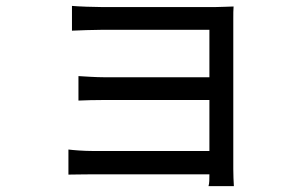

<svg xmlns="http://www.w3.org/2000/svg" viewBox="-20 -572 1040 651"><path d="M771 1V-507C771 -523 771 -542 772 -550C759 -550 730 -548 708 -548H328C302 -548 243 -550 224 -552V-468C242 -469 302 -471 328 -471H690V-310H337C303 -310 265 -313 246 -314V-231C266 -232 303 -233 338 -233H690V-60H297C263 -60 228 -63 212 -65V20C228 20 266 19 298 19H690C690 35 690 50 687 59H773C772 45 771 20 771 1Z"/></svg>

Font: Glow Sans SC Normal Book
Style: Regular
Weight: 500
Designer: Ryoko NISHIZUKA (kana, bopomofo & ideographs); Paul D. Hunt (Latin, Greek & Cyrillic); Sandoll Communications, Soo-young
Version: Version 0.93